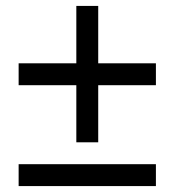

<svg xmlns="http://www.w3.org/2000/svg" viewBox="-20 -629 590 649"><path d="M507 -415V-341H312V-148H238V-341H43V-415H238V-609H312V-415ZM43 -74H507V0H43Z"/></svg>

Font: Ysabeau Infant Semibold
Style: Regular
Weight: 600
Designer: Christian Thalmann (Catharsis Fonts)
Version: Version 0.003